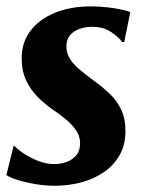

<svg xmlns="http://www.w3.org/2000/svg" viewBox="-20 -586 469 616"><path d="M378.5 -451H372Q362.5 -465.5 337.2 -482.8Q312 -500 276 -500Q253.5 -500 234.8 -493.2Q216 -486.5 204.8 -473.2Q193.5 -460 193 -439Q192.5 -418 202.8 -400Q213 -382 232.8 -365Q252.5 -348 280 -328Q307.5 -308 330.8 -286.2Q354 -264.5 368.2 -235.5Q382.5 -206.5 382.5 -165.5Q382.5 -121.5 364 -88.8Q345.5 -56 313.8 -34Q282 -12 241.2 -1Q200.5 10 155 10Q125 10 92.8 4.5Q60.5 -1 35.2 -9Q10 -17 0.5 -24.5L23.5 -117.5H26.5Q36.5 -106.5 57 -93Q77.5 -79.5 103 -69.5Q128.5 -59.5 154.5 -59.5Q174 -59.5 193 -66.2Q212 -73 224.5 -87.8Q237 -102.5 237 -126Q237 -147.5 225.5 -165.5Q214 -183.5 194 -200.8Q174 -218 147 -236Q124.5 -251.5 102 -273.8Q79.5 -296 64.5 -326.8Q49.5 -357.5 49.5 -400Q49.5 -449.5 77.5 -486.8Q105.5 -524 155.8 -544.8Q206 -565.5 272 -565.5Q298.5 -565.5 324.5 -562.5Q350.5 -559.5 370.2 -555.2Q390 -551 398 -547Z"/></svg>

Font: Merriweather 24pt ExtraBold
Style: Italic
Weight: 800
Italic angle: -7.8°
Version: Version 2.101